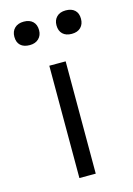

<svg xmlns="http://www.w3.org/2000/svg" viewBox="-114 -802 596 862"><g transform="rotate(-15 183.5 -371.5)"><path d="M145 0V-522H221V0ZM280 -634Q253 -634 238 -648.5Q223 -663 223 -689Q223 -713 238 -728Q253 -743 280 -743Q307 -743 322 -729Q337 -715 337 -689Q337 -664 322 -649Q307 -634 280 -634ZM85 -634Q57 -634 42 -648Q27 -662 27 -688Q27 -713 42.5 -728Q58 -743 85 -743Q112 -743 127 -728.5Q142 -714 142 -688Q142 -664 126.5 -649Q111 -634 85 -634Z"/></g></svg>

Font: Lexend Giga Light
Style: Regular
Weight: 300
Version: Version 1.007